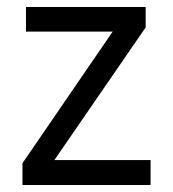

<svg xmlns="http://www.w3.org/2000/svg" viewBox="-20 -527 493 547"><path d="M409 0H44V-62L301 -437H54V-507H395V-449L135 -71H409Z"/></svg>

Font: Hind Jalandhar
Style: Regular
Weight: 400
Designer: Namrata Goyal
Foundry: Indian Type Foundry
Version: Version 0.702;PS 1.0;hotconv 1.0.81;makeotf.lib2.5.63406